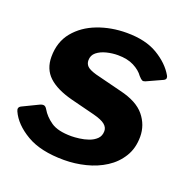

<svg xmlns="http://www.w3.org/2000/svg" viewBox="-104 -640 737 749"><g transform="rotate(20 265.0 -265.0)"><path d="M237.4 10Q140.1 10 81.9 -24.4Q23.6 -58.7 2.3 -105.9Q-5 -121.4 9.3 -128.7L74.3 -160.2Q84.5 -165.1 91.6 -163.9Q98.7 -162.8 104.7 -152.6Q119.7 -126.5 148.2 -106.8Q176.6 -87.1 232.9 -87.1Q246.3 -87.1 265.7 -89.6Q285.2 -92 303.5 -98.4Q321.9 -104.8 334.7 -117.1Q347.5 -129.5 347.5 -149.7Q347.5 -165.2 333.7 -176.5Q319.9 -187.9 285.6 -196.8L186.6 -221.8Q120.4 -239 87.3 -270Q54.2 -301 54.2 -351.8Q54.2 -413.7 88.6 -455.6Q123 -497.4 178.9 -518.7Q234.7 -540 299.4 -540Q377.8 -540 428 -509.9Q478.2 -479.9 502.3 -438.2Q505.8 -433 505.5 -427.1Q505.2 -421.2 497.2 -417L431.3 -386.9Q423.6 -383.8 418.6 -385.9Q413.6 -387.9 403.8 -398.8Q389.8 -418.8 362.9 -432.6Q336.1 -446.4 296.4 -446.4Q273.1 -446.4 249.4 -440.5Q225.7 -434.5 210.1 -421.9Q194.5 -409.2 194.5 -388.4Q194.5 -374.3 203.8 -364.6Q213.1 -354.9 241.8 -346.5L352.2 -318.7Q423.6 -302 455 -263.7Q486.4 -225.3 486.4 -176.7Q486.4 -128.8 464.6 -93.5Q442.9 -58.1 407 -35.1Q371.2 -12.1 326.8 -1.1Q282.5 10 237.4 10Z"/></g></svg>

Font: Libre Franklin Thin
Style: Italic
Weight: 100
Italic angle: -8°
Designer: Pablo Impallari, Rodrigo Fuenzalida, Nhung Nguyen
Foundry: Impallari Type
Version: Version 3.000